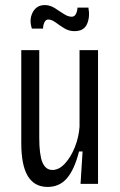

<svg xmlns="http://www.w3.org/2000/svg" viewBox="-20 -726 474 758"><path d="M168 12Q116 12 90 -30.5Q64 -73 64 -161V-528H135V-182Q135 -115 147.5 -85Q160 -55 187 -55Q213 -55 236.5 -80.5Q260 -106 275.5 -145Q291 -184 294 -225V-528H367V0H298L306 -128H292Q274 -57 244.5 -22.5Q215 12 168 12ZM274 -603Q252 -603 233.5 -614.5Q215 -626 199.5 -637.5Q184 -649 170 -649Q161 -649 155.5 -638Q150 -627 150 -613H106Q94 -648 109 -677Q124 -706 157 -706Q177 -706 195.5 -694.5Q214 -683 231 -671.5Q248 -660 263 -660Q274 -660 279.5 -670.5Q285 -681 286 -696H329Q336 -659 323.5 -631Q311 -603 274 -603Z"/></svg>

Font: Bricolage Grotesque 12pt Condensed Light
Style: Regular
Weight: 300
Width: 3
Designer: Mathieu Triay
Foundry: Atelier Triay
Version: Version 1.001; ttfautohint (v1.8.4.7-5d5b);gftools[0.9.33.de